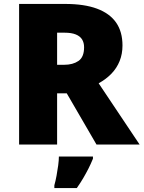

<svg xmlns="http://www.w3.org/2000/svg" viewBox="-20 -734 729 975"><path d="M311 -714Q408 -714 472.5 -690Q537 -666 569.5 -619.5Q602 -573 602 -503Q602 -460 587.5 -424Q573 -388 546 -360Q519 -332 481 -311L689 0H470L319 -260H270V0H77V-714ZM308 -568H270V-405H306Q350 -405 378.5 -424.5Q407 -444 407 -494Q407 -517 397 -533.5Q387 -550 365 -559Q343 -568 308 -568ZM452 72Q441 99 429 122.5Q417 146 403 170Q389 194 370 221H256V207Q262 186 267 159Q272 132 275.5 106Q279 80 279 61H452Z"/></svg>

Font: Noto Sans Khmer Black
Style: Regular
Weight: 900
Version: Version 2.003